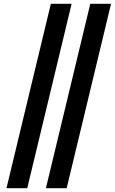

<svg xmlns="http://www.w3.org/2000/svg" viewBox="-20 -803 603 1008"><path d="M14 185 247 -783H356L123 185ZM221 185 454 -783H563L330 185Z"/></svg>

Font: Ubuntu Sans Mono Medium
Style: Italic
Weight: 500
Italic angle: -13.5°
Monospace: yes
Designer: Dalton Maag Ltd
Foundry: Dalton Maag Ltd
Version: Version 1.006